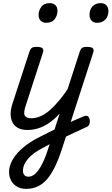

<svg xmlns="http://www.w3.org/2000/svg" viewBox="-20 -815 714 1229"><path d="M157 17Q120 17 95.5 4Q71 -9 59.5 -32.5Q48 -56 48 -86Q48 -116 60 -152L168 -483Q175 -503 184.5 -509Q194 -515 213 -515Q244 -515 252.5 -505.5Q261 -496 254 -476L146 -143Q129 -95 138 -76.5Q147 -58 180 -58Q194 -58 200 -46.5Q206 -35 203.5 -20.5Q201 -6 189.5 5.5Q178 17 157 17ZM275 -669Q255 -669 241 -682Q227 -695 227 -720Q227 -747 244.5 -771Q262 -795 299 -795Q320 -795 334 -782.5Q348 -770 348 -744Q348 -717 330.5 -693Q313 -669 275 -669ZM156 17Q142 17 135.5 5.5Q129 -6 131.5 -20.5Q134 -35 146 -46.5Q158 -58 179 -58Q209 -58 239.5 -71Q270 -84 301 -111.5Q332 -139 365.5 -180Q399 -221 434 -277Q443 -290 455 -289Q467 -288 473.5 -278.5Q480 -269 474 -257Q438 -187 400 -135Q362 -83 322.5 -49.5Q283 -16 241.5 0.5Q200 17 156 17ZM381 -9Q400 -19 419 -28Q438 -37 456 -45Q474 -53 490.5 -59.5Q507 -66 520 -72Q536 -77 544 -69.5Q552 -62 554.5 -48Q557 -34 552.5 -21Q548 -8 536 -3Q517 6 496.5 15.5Q476 25 455 34.5Q434 44 413 54.5Q392 65 371 75ZM147 394Q115 394 90.5 380.5Q66 367 52 342.5Q38 318 38 285Q38 255 52 224.5Q66 194 92 164.5Q118 135 156 108Q194 81 241 58Q262 47 284.5 36Q307 25 329 14L490 -483Q497 -503 506.5 -509Q516 -515 535 -515Q566 -515 574.5 -505.5Q583 -496 576 -476L378 134Q356 203 331.5 253Q307 303 280 333.5Q253 364 220 379Q187 394 147 394ZM162 316Q177 316 192.5 307Q208 298 224 277Q240 256 257 220Q274 184 291 129L298 108Q287 114 276 120Q265 126 254 132Q224 147 200.5 164Q177 181 160.5 200Q144 219 135.5 238.5Q127 258 127 279Q127 290 131 298.5Q135 307 143 311.5Q151 316 162 316ZM601 -669Q579 -669 566 -683Q553 -697 553 -720Q553 -754 572.5 -774.5Q592 -795 625 -795Q648 -795 661 -781Q674 -767 674 -744Q674 -710 654 -689.5Q634 -669 601 -669Z"/></svg>

Font: Playwrite DK Uloopet
Style: Regular
Weight: 400
Designer: Veronika Burian, José Scaglione
Foundry: TypeTogether
Version: Version 1.002